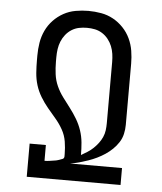

<svg xmlns="http://www.w3.org/2000/svg" viewBox="-53 -789 706 836"><g transform="rotate(5 300.0 -371.5)"><path d="M95 0V-145H166V-76Q172 -76 178 -76.5Q184 -77 190 -78Q196 -79 203 -80Q210 -81 216 -82Q220 -83 223.5 -84Q227 -85 230 -86Q233 -87 236.5 -88.5Q240 -90 243.5 -91Q247 -92 249 -95.5Q251 -99 251 -102V-113Q251 -140 246.5 -167.5Q242 -195 228.5 -219Q215 -243 197 -264Q179 -285 161.5 -306Q144 -327 129.5 -351Q115 -375 107 -401Q99 -427 97 -454.5Q95 -482 95 -510V-530Q95 -558 99.5 -586Q104 -614 116 -639.5Q128 -665 147.5 -685.5Q167 -706 191.5 -719.5Q216 -733 244 -738Q272 -743 300 -743Q328 -743 356 -738Q384 -733 408.5 -719.5Q433 -706 452.5 -685.5Q472 -665 484 -639.5Q496 -614 500.5 -586Q505 -558 505 -530V-263Q505 -243 500.5 -223Q496 -203 485 -186Q474 -169 459.5 -155Q445 -141 428.5 -130Q412 -119 393.5 -110Q375 -101 356 -94.5Q337 -88 317.5 -82.5Q298 -77 278 -74H505V0ZM322 -115Q336 -123 349.5 -131.5Q363 -140 374.5 -151Q386 -162 395.5 -174.5Q405 -187 411.5 -201.5Q418 -216 420 -231.5Q422 -247 422 -263V-530Q422 -548 419.5 -565.5Q417 -583 410.5 -599Q404 -615 393 -629Q382 -643 367 -652.5Q352 -662 335 -665.5Q318 -669 300 -669Q282 -669 265 -665.5Q248 -662 233 -652.5Q218 -643 207 -629Q196 -615 189.5 -599Q183 -583 180.5 -565.5Q178 -548 178 -530V-510Q178 -483 181.5 -456Q185 -429 196 -404.5Q207 -380 223 -358.5Q239 -337 255.5 -315.5Q272 -294 286 -270.5Q300 -247 308.5 -221.5Q317 -196 319.5 -169Q322 -142 322 -115Z"/></g></svg>

Font: Iosevka Etoile
Style: Regular
Weight: 400
Designer: Belleve Invis
Foundry: Belleve Invis
Version: Version 33.2.4